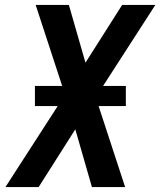

<svg xmlns="http://www.w3.org/2000/svg" viewBox="-20 -755 647 775"><path d="M2 0 213 -327H121V-408H231L124 -735H258L325 -502L473 -735H607L396 -408H488V-327H378L485 0H351L284 -233L136 0Z"/></svg>

Font: Iosevka SS04 Extended Oblique
Style: Bold
Weight: 700
Width: 7
Italic angle: -9°
Monospace: yes
Designer: Belleve Invis
Foundry: Belleve Invis
Version: Version 19.0.0; ttfautohint (v1.8.4)